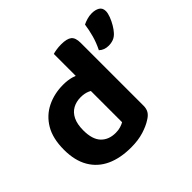

<svg xmlns="http://www.w3.org/2000/svg" viewBox="-159 -852 1058 1058"><g transform="rotate(-45 369.5 -323.5)"><path d="M369 -119V-420H517V-100Q517 -76 507 -59.5Q497 -43 475 -30Q448 -12 405 1.5Q362 15 306 15Q222 15 161.5 -13Q101 -41 68 -97.5Q35 -154 35 -238Q35 -326 68.5 -382.5Q102 -439 159 -467Q216 -495 285 -495Q321 -495 349 -487Q377 -479 395 -468V-346Q381 -358 358 -368Q335 -378 305 -378Q270 -378 243 -363Q216 -348 201 -317Q186 -286 186 -238Q186 -168 217.5 -135Q249 -102 303 -102Q325 -102 342 -107.5Q359 -113 369 -119ZM517 -391 369 -390V-651Q378 -654 396 -657Q414 -660 435 -660Q479 -660 498 -645Q517 -630 517 -590ZM685 -499Q670 -482 652.5 -475.5Q635 -469 615 -469Q581 -469 559 -490Q579 -530 589.5 -569Q600 -608 605 -644Q619 -651 637.5 -656.5Q656 -662 675 -662Q703 -662 721 -651Q739 -640 739 -615Q739 -599 730.5 -576.5Q722 -554 709.5 -533Q697 -512 685 -499Z"/></g></svg>

Font: Baloo Bhaijaan 2
Style: Bold
Weight: 700
Designer: Sanskriti Dholi, Noopur Datye and Ek Type
Foundry: Ek Type
Version: Version 1.701